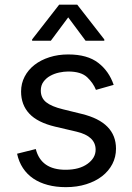

<svg xmlns="http://www.w3.org/2000/svg" viewBox="-20 -784 563 816"><path d="M132.1 -150.6Q154.5 -62.5 258.5 -62.5Q317.1 -62.5 351.9 -87.7Q386.4 -112.6 386.4 -147.7Q386.4 -205.3 305.4 -224.4L214.5 -245.7Q139.6 -263.5 104.6 -301Q69.6 -338.4 69.6 -394.9Q69.6 -429.3 84.7 -458.3Q99.8 -487.2 126.6 -508.2Q153.4 -529.1 190.2 -540.8Q226.9 -552.6 269.9 -552.6Q351.2 -552.6 397.4 -517Q443.2 -481.9 463.1 -423.3L387.8 -402Q376.4 -430.8 350.9 -455.3Q324.9 -480.1 269.9 -480.1Q251.8 -480.1 231.2 -475.7Q210.6 -471.2 193.4 -461.6Q176.1 -452.1 164.8 -436.6Q153.4 -421.2 153.4 -399.1Q153.4 -367.9 176.1 -349.6Q198.9 -331.3 247.2 -319.6L328.1 -299.7Q473 -264.2 473 -152Q473 -116.8 457.6 -87Q442.1 -57.2 414.1 -35.3Q386 -13.5 346.8 -1.1Q307.5 11.4 259.9 11.4Q218 11.4 183.2 2.1Q148.4 -7.1 121.8 -25Q95.2 -43 77.6 -69.6Q60 -96.2 52.6 -130.7ZM116.5 -610.8V-616.5L231.5 -764.2H308.2L423.3 -616.5V-610.8H343.8L269.9 -710.2L196 -610.8Z"/></svg>

Font: Inter P
Style: Regular
Weight: 400
Designer: Rasmus Andersson
Foundry: rsms
Version: Version 3.018;git-588b23468